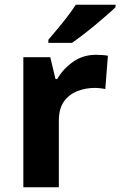

<svg xmlns="http://www.w3.org/2000/svg" viewBox="-20 -786 505 806"><path d="M383 -556Q394 -556 409 -555Q424 -554 433 -552L422 -412Q415 -414 401.5 -415.5Q388 -417 378 -417Q340 -417 305 -403.5Q270 -390 248.5 -360Q227 -330 227 -278V0H78V-546H191L213 -454H220Q244 -496 286 -526Q328 -556 383 -556ZM465 -756Q451 -742 428 -722Q405 -702 378.5 -680Q352 -658 326.5 -638.5Q301 -619 282 -606H183V-619Q199 -638 220.5 -663.5Q242 -689 263 -716.5Q284 -744 298 -766H465Z"/></svg>

Font: Noto Sans Bamum
Style: Bold
Weight: 700
Designer: Monotype Design Team
Foundry: Monotype Imaging Inc.
Version: Version 2.002; ttfautohint (v1.8.4.7-5d5b)